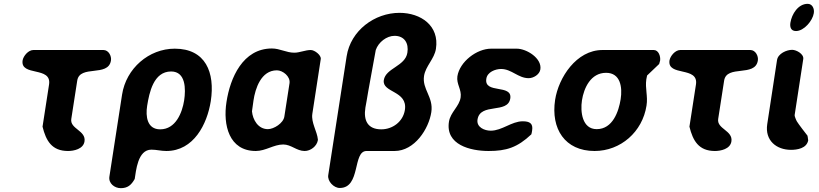

<svg xmlns="http://www.w3.org/2000/svg" viewBox="-20 -781 4272 1002"><path d="M202 -120C220 -47 250 7 335 7C365 7 415 -3 421 -43C430 -100 344 -108 352 -160L383 -360C396 -445 545 -377 559 -465C563 -488 547 -520 520 -520H154C128 -520 102 -489 98 -466C85 -380 251 -437 236 -340Z M892 -527C757 -527 638 -424 617 -287L551 140C545 176 578 201 610 201C646 201 665 185 683 153C690 112 698 0 770 0C797 0 820 7 848 7C991 7 1061 -133 1080 -253C1103 -403 1053 -527 892 -527ZM748 -229C759 -297 781 -408 873 -408C950 -408 950 -316 941 -257C931 -193 897 -106 816 -106C748 -106 739 -173 748 -229Z M1162 -249C1143 -129 1175 7 1315 7C1366 7 1409 -27 1458 -27C1500 -27 1528 7 1570 7C1601 7 1634 -18 1639 -50V-53C1635 -96 1603 -141 1610 -187L1654 -473C1657 -493 1622 -520 1602 -520C1573 -520 1544 -506 1516 -506C1474 -506 1441 -528 1399 -528C1247 -528 1181 -374 1162 -249ZM1295 -200C1296 -208 1302 -248 1303 -257C1312 -318 1342 -414 1425 -414C1456 -414 1496 -382 1491 -347L1464 -173C1459 -138 1409 -107 1378 -107C1327 -107 1299 -156 1295 -200Z M2065 -714C1935 -714 1810 -622 1789 -487L1693 133C1688 165 1722 200 1753 200C1864 200 1819 7 1893 7H2039C2144 7 2218 -109 2231 -196C2243 -275 2182 -315 2193 -385C2201 -436 2247 -474 2255 -526C2274 -647 2176 -714 2065 -714ZM1887 -220C1888 -227 1893 -251 1893 -253C1899 -293 1934 -480 1941 -520C1955 -561 1998 -594 2039 -594C2091 -594 2114 -555 2106 -506C2095 -435 1993 -426 1983 -363C1973 -296 2109 -309 2093 -207C2083 -145 2028 -106 1970 -106C1899 -106 1876 -152 1887 -220Z M2323 -146C2304 -25 2435 7 2530 7C2622 7 2680 -11 2753 -80C2754 -83 2757 -97 2757 -100C2763 -137 2744 -148 2708 -148C2650 -148 2600 -99 2541 -99C2508 -99 2466 -117 2472 -157C2486 -247 2630 -185 2643 -267C2655 -344 2505 -289 2518 -370C2523 -405 2565 -421 2595 -421C2650 -421 2684 -373 2739 -373C2764 -373 2796 -392 2800 -419C2809 -477 2728 -527 2677 -527H2543C2468 -527 2379 -459 2367 -383C2361 -342 2390 -314 2384 -273C2377 -225 2331 -196 2323 -146Z M2877 -260C2854 -109 2928 7 3083 7C3219 7 3333 -93 3354 -230C3362 -279 3346 -319 3353 -367C3354 -372 3357 -386 3357 -387L3420 -447C3420 -448 3424 -461 3425 -465C3428 -487 3417 -520 3392 -520H3124C2988 -520 2895 -376 2877 -260ZM3017 -257C3027 -322 3063 -401 3143 -401C3218 -401 3229 -326 3219 -263C3209 -200 3178 -107 3094 -107C3018 -107 3008 -198 3017 -257Z M3578 -120C3596 -47 3626 7 3711 7C3741 7 3791 -3 3797 -43C3806 -100 3720 -108 3728 -160L3759 -360C3772 -445 3921 -377 3935 -465C3939 -488 3923 -520 3896 -520H3530C3504 -520 3478 -489 3474 -466C3461 -380 3627 -437 3612 -340Z M4114 -521C4086 -521 4040 -502 4035 -467L3984 -133C3971 -48 4032 1 4108 1C4139 1 4191 -6 4198 -50C4198 -51 4197 -53 4197 -53C4197 -56 4195 -70 4194 -73C4185 -84 4146 -135 4139 -147C4135 -153 4126 -176 4127 -180L4172 -473C4176 -499 4136 -521 4114 -521ZM4105 -663C4101 -639 4108 -619 4134 -619C4176 -619 4221 -673 4227 -712C4231 -735 4220 -761 4195 -761C4145 -761 4112 -707 4105 -663Z"/></svg>

Font: Asimov Print
Style: Regular
Weight: 500
Designer: Google
Version: Version 2.000980: 2014